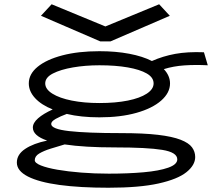

<svg xmlns="http://www.w3.org/2000/svg" viewBox="-20 -708 1040 900"><path d="M446 -158Q403 -158 364.5 -162Q326 -166 293 -174Q263 -163 241.5 -151Q220 -139 220 -127Q220 -103 304 -93.5Q388 -84 548 -84Q653 -84 720.5 -76Q788 -68 826.5 -53Q865 -38 880 -17.5Q895 3 895 28Q895 66 854 99Q813 132 723.5 152Q634 172 488 172Q355 172 259 159Q163 146 111 119.5Q59 93 59 54Q59 16 98 -10Q137 -36 201 -49Q134 -72 134 -110Q134 -132 158.5 -153.5Q183 -175 227 -195Q174 -216 144.5 -248Q115 -280 115 -317Q115 -361 156.5 -395Q198 -429 272.5 -448.5Q347 -468 446 -468Q523 -468 586 -456Q649 -444 692 -422Q744 -445 801.5 -455.5Q859 -466 936 -463L954 -402Q896 -405 844.5 -401.5Q793 -398 748 -384Q777 -353 777 -317Q777 -273 735.5 -236.5Q694 -200 619.5 -179Q545 -158 446 -158ZM446 -225Q522 -225 579 -236.5Q636 -248 668 -269Q700 -290 700 -317Q700 -345 668 -363.5Q636 -382 579 -392Q522 -402 446 -402Q380 -402 322 -392Q264 -382 228 -363.5Q192 -345 192 -317Q192 -290 225.5 -269Q259 -248 316.5 -236.5Q374 -225 446 -225ZM143 43Q143 56 171.5 67.5Q200 79 249 87.5Q298 96 360.5 101Q423 106 490 106Q581 106 653.5 99.5Q726 93 768.5 78Q811 63 811 39Q811 6 740.5 -5.5Q670 -17 518 -17Q448 -17 388.5 -20.5Q329 -24 283 -31Q249 -21 217 -11Q185 -1 164 11.5Q143 24 143 43ZM222 -688 474 -584 726 -688 776 -634 498 -514H450L172 -634Z"/></svg>

Font: Inconsolata UltraExpanded
Style: Regular
Weight: 400
Width: 9
Monospace: yes
Designer: Raph Levien, Cyreal, Brenton Simpson
Foundry: Raph Levien, Cyreal, Google
Version: Version 3.000; ttfautohint (v1.8.2.53-6de2)